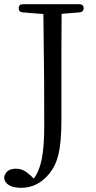

<svg xmlns="http://www.w3.org/2000/svg" viewBox="-34 -751 456 916"><path d="M68 145C115 145 161 126 200 79C239 31 259 -29 259 -178V-390C259 -491 259 -588 260 -685L346 -692C358 -693 365 -700 365 -712C365 -724 358 -731 345 -731H75C62 -731 55 -724 55 -712C55 -700 62 -693 74 -692L173 -684C177 -398 177 -283 177 -149C177 -17 162 55 127 101L112 86C83 61 67 54 41 54C17 54 -2 62 -11 84C-15 93 -15 99 -12 108C-2 135 29 145 68 145Z"/></svg>

Font: 寒蝉锦书宋
Style: Regular
Weight: 400
Designer: 寒蝉锦书宋{Warren} 思源宋体{Ryoko NISHIZUKA 西塚涼子 (kana & ideographs); Frank Grießhammer (Latin, Greek & Cyrillic); Wenlong ZHANG 
Foundry: Adobe & ChillType
Version: Version 2.000;Glyphs 3.1.1 (3135)